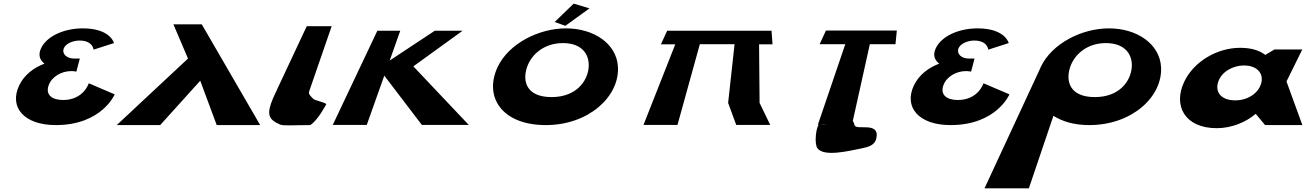

<svg xmlns="http://www.w3.org/2000/svg" viewBox="-20 -688 7197 1056"><path d="M607 -451C607 -451 588.4 -532 435.4 -532C330.4 -532 235.7 -488 205.6 -422C189.2 -387 197.8 -358 224.7 -338C164.2 -315 113.2 -276 85.4 -218C29.1 -99 111 0 287 0C540 0 610.9 -169 610.9 -169L468.2 -230C468.2 -230 440.1 -138 327.1 -138C264.1 -138 229.7 -168 247.4 -218C263.7 -266 318.4 -297 371.4 -297C387.4 -297 400 -294 400 -294L419 -366H387C349 -366 319.7 -390 330.4 -421C339.4 -447 380.2 -465 417.2 -465C491.2 -465 494.5 -415 494.5 -415Z M1411 0 1089.8 -554H933.8L1014 -366L622 0H861L1081.3 -244L1172 0Z M1502.5 -193 1502.4 -192C1497.8 -182 1493.5 -173 1489.1 -164L1481.5 -147C1445.3 -61 1454.7 -31 1520.5 -3C1540.2 5 1588 0 1686 0C1726.5 -23 1774.6 -115 1774.6 -115C1769.1 -125 1708.8 -136 1702.2 -145C1688.5 -160 1675 -170 1680.3 -185L1804.2 -544H1667.2Z M2558.2 -1 2253.4 -323 2524.4 -519H2371.4L2123.3 -355L2181.4 -519H2055.4L1810.2 -1H1997.2L2093.6 -272L2300.2 -1Z M3030.8 -567 3089.5 -546 3222.2 -642 3135.2 -668ZM2716.8 -319C2641 -157 2738 0 2982 0C3218 0 3387 -157 3378.8 -319C3372.6 -448 3245.4 -532 3093.4 -532C2942.4 -532 2777.6 -448 2716.8 -319ZM2878.8 -319C2902.5 -389 2973 -451 3076 -451C3181 -451 3222.5 -389 3217.8 -319C3211.9 -241 3148.6 -154 3013.6 -154C2875.6 -154 2851.9 -241 2878.8 -319Z M3829.1 -445H4020.1L3984.7 -122L4029.2 -1H4216.2L4157.7 -122L4154.9 -444H4228.9L4223.4 -519H4154.4H4028.4H3849.4H3723.4H3649.4L3614.9 -444H3693.9L3519.2 -1H3706.2Z M4488.1 -445H4629.1L4478.3 -2H4483.3C4469.5 10 4456.4 102 4476.4 128C4513.1 176 4649.3 142 4719.4 128C4758.6 120 4792.2 110 4800 72C4820.5 -23 4686.1 32 4680 0C4677.5 -10 4674.6 -17 4670.5 -23L4764.1 -445H4905.1L4912.6 -520H4522.6ZM4524.2 -1C4514 0 4504 0 4494.3 -2Z M5528 -451C5528 -451 5509.4 -532 5356.4 -532C5251.4 -532 5156.7 -488 5126.6 -422C5110.2 -387 5118.8 -358 5145.7 -338C5085.2 -315 5034.2 -276 5006.4 -218C4950.1 -99 5032 0 5208 0C5461 0 5531.9 -169 5531.9 -169L5389.2 -230C5389.2 -230 5361.1 -138 5248.1 -138C5185.1 -138 5150.7 -168 5168.4 -218C5184.7 -266 5239.4 -297 5292.4 -297C5308.4 -297 5321 -294 5321 -294L5340 -366H5308C5270 -366 5240.7 -390 5251.4 -421C5260.4 -447 5301.2 -465 5338.2 -465C5412.2 -465 5415.5 -415 5415.5 -415Z M5865.8 -319C5889.5 -389 5959 -451 6062 -451C6167 -451 6209.5 -389 6204.8 -319C6198.9 -241 6136.6 -154 6001.6 -154C5863.6 -154 5839.9 -241 5865.8 -319ZM5703.8 -319C5702.4 -316 5702 -314 5700.6 -311L5394.7 348H5638.7L5773.8 -51C5823.9 -19 5890 0 5971 0C6207 0 6375 -157 6365.8 -319C6358.6 -448 6231.4 -532 6079.4 -532C5928.4 -532 5764.6 -448 5703.8 -319Z M6493.6 -239C6430.5 -108 6495.4 17 6672.4 17C6755.4 17 6833.6 -17 6885.3 -61H6887.3L6938 0H7143L7055.7 -240L7142.7 -416H6989.7L6939.1 -386C6906.9 -411 6861 -425 6801 -425C6672 -425 6545.3 -348 6493.6 -239ZM6680.6 -239C6698.8 -293 6760.2 -328 6822.2 -328C6884.2 -328 6927.8 -293 6918.6 -239C6908.7 -181 6847.8 -136 6773.8 -136C6696.8 -136 6660.7 -181 6680.6 -239Z"/></svg>

Font: Hussar Milosc
Style: Obl
Weight: 700
Foundry: Cannot Into Space Fonts
Version: Version 1.02